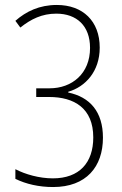

<svg xmlns="http://www.w3.org/2000/svg" viewBox="-20 -744 492 774"><path d="M382 -552C382 -659 314 -724 209 -724C139 -724 85 -698 42 -660L62 -633C105 -667 149 -689 207 -689C289 -689 343 -640 343 -551C343 -447 270 -388 180 -388H126V-353H178C279 -353 356 -308 356 -190C356 -88 300 -25 193 -25C139 -25 82 -41 42 -62V-23C85 -2 137 10 194 10C328 10 395 -72 395 -189C395 -294 342 -353 255 -371V-374C324 -394 382 -456 382 -552Z"/></svg>

Font: Noto Sans Hebrew Condensed ExtraLight
Style: Regular
Weight: 200
Width: 3
Designer: Monotype Design Team
Foundry: Monotype Imaging Inc.
Version: Version 2.004